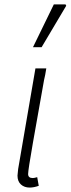

<svg xmlns="http://www.w3.org/2000/svg" viewBox="-20 -837 319 867"><path d="M59 -44Q59 -50 62 -74L140 -528H189Q184 -495 179 -476Q150 -314 128.5 -191.5Q107 -69 107 -51Q107 -33 128 -33Q135 -33 148 -37L155 2Q133 10 114 10Q90 10 74.5 -4Q59 -18 59 -44ZM223 -817H276L279 -811L168 -624H129Z"/></svg>

Font: Nebula Sans Light
Style: Regular
Weight: 300
Italic angle: -9°
Designer: Paul D. Hunt for Adobe (as Source Sans)
Foundry: Nebula Entertainment & Broadcasting LLC
Version: Version 1.010